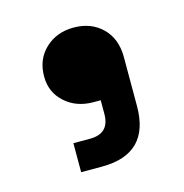

<svg xmlns="http://www.w3.org/2000/svg" viewBox="-61 -771 416 435"><g transform="rotate(-15 147.0 -553.5)"><path d="M79 -393V-461H118Q164 -461 164 -507V-539H147Q107 -539 80.5 -563Q54 -587 54 -624Q54 -664 80.5 -689Q107 -714 147 -714Q188 -714 214 -688.5Q240 -663 240 -620V-505Q240 -393 128 -393Z"/></g></svg>

Font: Space 7353
Style: Regular
Weight: 400
Designer: Christine Claussen + Ruben Lyon  (Space 7353)
Version: Version 1.000;FEAKit 1.0